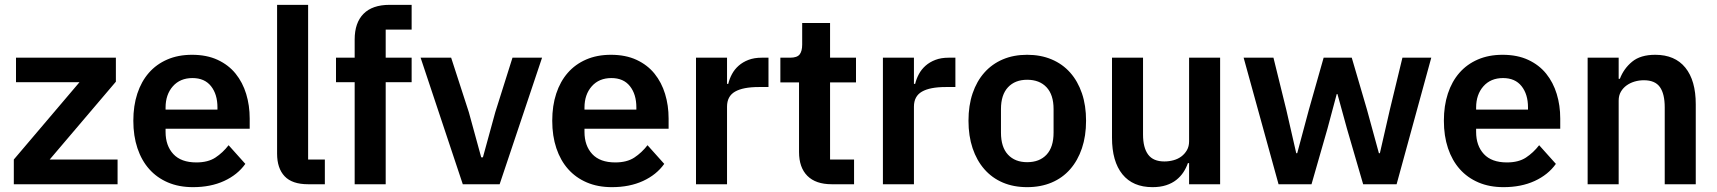

<svg xmlns="http://www.w3.org/2000/svg" viewBox="-20 -760 7083 792"><path d="M37 0V-102L308 -421H46V-522H458V-423L185 -102H465V0Z M776 12Q718 12 672.5 -7.5Q627 -27 595.5 -62.5Q564 -98 547 -148.5Q530 -199 530 -262Q530 -324 546.5 -374Q563 -424 594 -459.5Q625 -495 670 -514.5Q715 -534 772 -534Q833 -534 878 -513Q923 -492 952 -456Q981 -420 995.5 -372.5Q1010 -325 1010 -271V-229H663V-216Q663 -159 695 -124.5Q727 -90 790 -90Q838 -90 868.5 -110Q899 -130 923 -161L992 -84Q960 -39 904.5 -13.5Q849 12 776 12ZM774 -438Q723 -438 693 -404Q663 -370 663 -316V-308H877V-317Q877 -371 850.5 -404.5Q824 -438 774 -438Z M1251 0Q1185 0 1154 -33Q1123 -66 1123 -126V-740H1251V-102H1320V0Z M1443 -421H1366V-522H1443V-597Q1443 -666 1479.5 -703Q1516 -740 1587 -740H1678V-638H1571V-522H1678V-421H1571V0H1443Z M1889 0 1715 -522H1841L1914 -297L1965 -111H1972L2023 -297L2094 -522H2216L2041 0Z M2504 12Q2446 12 2400.5 -7.5Q2355 -27 2323.5 -62.5Q2292 -98 2275 -148.5Q2258 -199 2258 -262Q2258 -324 2274.5 -374Q2291 -424 2322 -459.5Q2353 -495 2398 -514.5Q2443 -534 2500 -534Q2561 -534 2606 -513Q2651 -492 2680 -456Q2709 -420 2723.5 -372.5Q2738 -325 2738 -271V-229H2391V-216Q2391 -159 2423 -124.5Q2455 -90 2518 -90Q2566 -90 2596.5 -110Q2627 -130 2651 -161L2720 -84Q2688 -39 2632.5 -13.5Q2577 12 2504 12ZM2502 -438Q2451 -438 2421 -404Q2391 -370 2391 -316V-308H2605V-317Q2605 -371 2578.5 -404.5Q2552 -438 2502 -438Z M2851 0V-522H2979V-414H2984Q2989 -435 2999.5 -454.5Q3010 -474 3027 -489Q3044 -504 3067.5 -513Q3091 -522 3122 -522H3150V-401H3110Q3045 -401 3012 -382Q2979 -363 2979 -320V0Z M3411 0Q3345 0 3310.5 -34.5Q3276 -69 3276 -133V-420H3199V-522H3239Q3268 -522 3278.5 -535.5Q3289 -549 3289 -576V-665H3404V-522H3511V-420H3404V-102H3503V0Z M3622 0V-522H3750V-414H3755Q3760 -435 3770.5 -454.5Q3781 -474 3798 -489Q3815 -504 3838.5 -513Q3862 -522 3893 -522H3921V-401H3881Q3816 -401 3783 -382Q3750 -363 3750 -320V0Z M4217 12Q4161 12 4116.5 -7Q4072 -26 4040.5 -62Q4009 -98 3992 -148.5Q3975 -199 3975 -262Q3975 -325 3992 -375Q4009 -425 4040.5 -460.5Q4072 -496 4116.5 -515Q4161 -534 4217 -534Q4273 -534 4318 -515Q4363 -496 4394.5 -460.5Q4426 -425 4443 -375Q4460 -325 4460 -262Q4460 -199 4443 -148.5Q4426 -98 4394.5 -62Q4363 -26 4318 -7Q4273 12 4217 12ZM4217 -91Q4268 -91 4297 -122Q4326 -153 4326 -213V-310Q4326 -369 4297 -400Q4268 -431 4217 -431Q4167 -431 4138 -400Q4109 -369 4109 -310V-213Q4109 -153 4138 -122Q4167 -91 4217 -91Z M4885 -87H4880Q4873 -67 4861.5 -49.5Q4850 -32 4832.5 -18Q4815 -4 4790.5 4Q4766 12 4734 12Q4653 12 4610 -41Q4567 -94 4567 -192V-522H4695V-205Q4695 -151 4716 -122.5Q4737 -94 4783 -94Q4802 -94 4820.5 -99Q4839 -104 4853 -114.5Q4867 -125 4876 -140.5Q4885 -156 4885 -177V-522H5013V0H4885Z M5110 -522H5233L5286 -307L5327 -128H5331L5379 -307L5440 -522H5556L5619 -307L5668 -128H5672L5713 -307L5765 -522H5884L5741 0H5603L5536 -230L5497 -372H5494L5456 -230L5390 0H5254Z M6182 12Q6124 12 6078.5 -7.5Q6033 -27 6001.5 -62.5Q5970 -98 5953 -148.5Q5936 -199 5936 -262Q5936 -324 5952.5 -374Q5969 -424 6000 -459.5Q6031 -495 6076 -514.5Q6121 -534 6178 -534Q6239 -534 6284 -513Q6329 -492 6358 -456Q6387 -420 6401.5 -372.5Q6416 -325 6416 -271V-229H6069V-216Q6069 -159 6101 -124.5Q6133 -90 6196 -90Q6244 -90 6274.5 -110Q6305 -130 6329 -161L6398 -84Q6366 -39 6310.5 -13.5Q6255 12 6182 12ZM6180 -438Q6129 -438 6099 -404Q6069 -370 6069 -316V-308H6283V-317Q6283 -371 6256.5 -404.5Q6230 -438 6180 -438Z M6529 0V-522H6657V-435H6662Q6678 -477 6712.5 -505.5Q6747 -534 6808 -534Q6889 -534 6932 -481Q6975 -428 6975 -330V0H6847V-317Q6847 -373 6827 -401Q6807 -429 6761 -429Q6741 -429 6722.5 -423.5Q6704 -418 6689.5 -407.5Q6675 -397 6666 -381.5Q6657 -366 6657 -345V0Z"/></svg>

Font: IBM Plex Sans Thai Looped SemiBold
Style: Regular
Weight: 600
Designer: Mike Abbink, Paul van der Laan, Pieter van Rosmalen, Ben Mitchell, Mark Frömberg
Foundry: Bold Monday
Version: Version 1.1